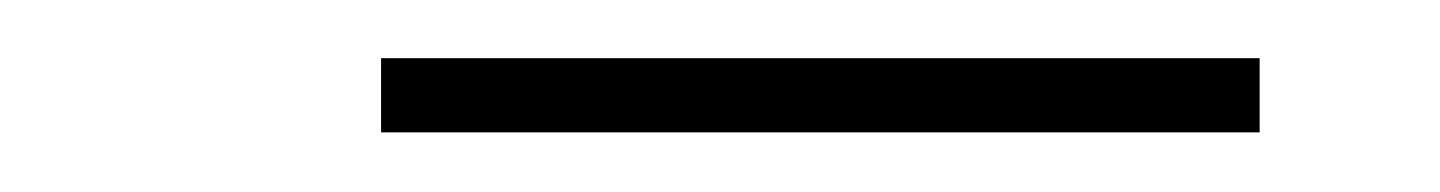

<svg xmlns="http://www.w3.org/2000/svg" viewBox="-20 -728 495 66"><path d="M111 -682.5V-708H413V-682.5Z"/></svg>

Font: Imbue 50pt ExtraBold
Style: Regular
Weight: 800
Designer: Tyler Finck
Foundry: Etcetera Type Company
Version: Version 1.102; ttfautohint (v1.8.3)